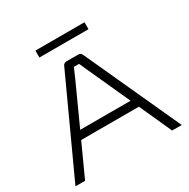

<svg xmlns="http://www.w3.org/2000/svg" viewBox="-185 -1009 1154 1175"><g transform="rotate(-30 391.5 -421.0)"><path d="M566 -793V-842H219V-793ZM596 -228 699 0H767L460 -671C456 -683 445 -690 433 -690H351C338 -690 328 -683 324 -671L16 0H84L188 -228ZM570 -285H214L349 -582L373 -638H410C418 -620 426 -601 435 -582Z"/></g></svg>

Font: Exo 2 Light Expanded
Style: Regular
Weight: 300
Width: 7
Designer: Natanael Gama
Version: Version 1.001;PS 001.001;hotconv 1.0.70;makeotf.lib2.5.58329